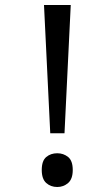

<svg xmlns="http://www.w3.org/2000/svg" viewBox="-20 -734 423 768"><path d="M181 -201 156 -714H263L238 -201ZM147 -54Q147 -91 165 -106Q183 -121 209 -121Q234 -121 252.5 -106Q271 -91 271 -54Q271 -18 252.5 -2Q234 14 209 14Q183 14 165 -2Q147 -18 147 -54Z"/></svg>

Font: lsinhala15
Style: Book
Weight: 400
Designer: Jelle Bosma - Monotype Design Team
Foundry: Monotype Imaging Inc.
Version: Version 2.003